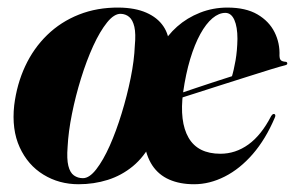

<svg xmlns="http://www.w3.org/2000/svg" viewBox="-20 -477 779 507"><path d="M294 -457Q337 -456.5 366.5 -443.5Q396 -430.5 411.5 -407.5Q427 -384.5 427 -354L407 -355.5Q421.5 -383.5 447.8 -406.8Q474 -430 508.2 -443.5Q542.5 -457 580.5 -457Q629 -457 659.8 -439Q690.5 -421 705 -392Q719.5 -363 718 -329.5Q718 -323 720.8 -319Q723.5 -315 732.5 -314Q736 -314 737.2 -312.8Q738.5 -311.5 738.5 -310Q739 -308.5 737.8 -307Q736.5 -305.5 732.5 -304.5Q721.5 -302 695 -293.8Q668.5 -285.5 633.5 -274.5Q598.5 -263.5 562 -251.8Q525.5 -240 494 -230Q462.5 -220 443.2 -213.8Q424 -207.5 424 -207.5L420 -218Q420 -218 429.8 -221.5Q439.5 -225 457 -231Q474.5 -237 497 -244.5Q519.5 -252 545.2 -260.5Q571 -269 598 -277.5L591.5 -272Q597.5 -291.5 602 -317.5Q606.5 -343.5 607 -374.5Q607 -406 598.8 -424.5Q590.5 -443 575 -443Q558 -443 541 -428.8Q524 -414.5 509 -387.2Q494 -360 482.2 -321Q470.5 -282 463.5 -233Q453.5 -155.5 478 -113.2Q502.5 -71 562 -71Q602 -71 636 -95.5Q670 -120 696 -170.5Q698.5 -174 700.2 -175.2Q702 -176.5 704 -176Q706.5 -175.5 707 -172.8Q707.5 -170 705.5 -166Q681.5 -109.5 647.5 -70.2Q613.5 -31 573.5 -10.8Q533.5 9.5 492.5 9.5Q455 9.5 427 -2.8Q399 -15 382.2 -40.2Q365.5 -65.5 360 -105L381 -102Q360.5 -62.5 330.8 -38Q301 -13.5 264.5 -2Q228 9.5 187.5 9.5Q136 9.5 94.8 -15.8Q53.5 -41 32 -88Q10.5 -135 17.5 -199Q24.5 -255 46.5 -302.2Q68.5 -349.5 104.5 -384.5Q140.5 -419.5 188.5 -438.5Q236.5 -457.5 294 -457ZM199 -6.5Q216 -6.5 234.2 -30Q252.5 -53.5 269.8 -92.2Q287 -131 301.2 -177.5Q315.5 -224 325 -270.8Q334.5 -317.5 336 -356.5Q339 -388 334.8 -406.2Q330.5 -424.5 321.2 -432.2Q312 -440 299 -440.5Q281.5 -441 262.8 -417.8Q244 -394.5 226.2 -355.8Q208.5 -317 194 -270.2Q179.5 -223.5 170 -176.2Q160.5 -129 158.5 -89Q156 -57 160.5 -39Q165 -21 175.2 -13.8Q185.5 -6.5 199 -6.5Z"/></svg>

Font: Fraunces 120pt
Style: Bold Italic
Weight: 700
Italic angle: -16°
Version: Version 1.000;[b76b70a41]